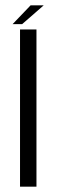

<svg xmlns="http://www.w3.org/2000/svg" viewBox="-20 -704 235 724"><path d="M55.5 0H117.5V-593H55.5ZM27.5 -613H63.5L145 -684H95.5Z"/></svg>

Font: Anybody UltraCondensed Thin Light
Style: Regular
Weight: 300
Version: Version 1.111